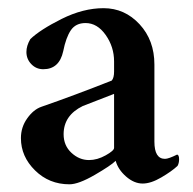

<svg xmlns="http://www.w3.org/2000/svg" viewBox="-20 -452 481 479"><path d="M202.1 -52.7Q222.7 -52.7 243.7 -64.5Q264.6 -76.2 264.6 -83V-217.8Q193.4 -190.4 186.5 -187.5Q138.7 -164.1 138.7 -117.2Q138.7 -88.9 158.2 -70.8Q177.7 -52.7 202.1 -52.7ZM238.3 -431.6Q291 -431.6 328.1 -391.6Q365.2 -351.6 365.2 -291V-98.6Q365.2 -55.7 391.6 -55.7Q400.4 -55.7 421.9 -66.4Q426.8 -65.4 426.8 -54.7Q426.8 -44.9 422.9 -38.1Q408.2 -24.4 382.3 -9.3Q356.4 5.9 335.9 5.9Q314.5 5.9 294.4 -11.7Q274.4 -29.3 268.6 -50.8Q256.8 -39.1 216.3 -15.6Q175.8 7.8 153.3 7.8Q102.5 7.8 67.4 -26.9Q32.2 -61.5 32.2 -107.4Q32.2 -134.8 47.9 -156.7Q63.5 -178.7 83 -185.5Q165 -213.9 258.8 -251Q264.6 -257.8 264.6 -273.4V-298.8Q264.6 -335 243.7 -364.7Q222.7 -394.5 193.4 -394.5Q168.9 -394.5 156.7 -376.5Q144.5 -358.4 137.7 -324.2Q127.9 -279.3 87.9 -279.3Q70.3 -279.3 58.1 -292Q45.9 -304.7 45.9 -322.3Q45.9 -337.9 55.7 -354.5Q80.1 -377.9 133.8 -404.8Q187.5 -431.6 238.3 -431.6Z"/></svg>

Font: Crimson
Style: Semibold
Weight: 600
Version: Version 0.8